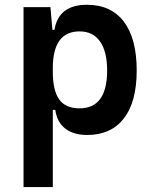

<svg xmlns="http://www.w3.org/2000/svg" viewBox="-20 -547 626 792"><path d="M77.1 224.6V-517.6H188L196.3 -423.8H204.6Q221.2 -527.3 338.9 -527.3Q438 -527.3 491 -457.5Q543.9 -387.7 543.9 -256.3Q543.9 -127 491 -58.6Q438 9.8 339.4 9.8Q283.2 9.8 249 -16.8Q214.8 -43.5 208 -93.8H197.8V224.6ZM197.8 -251.5Q197.8 -174.3 223.9 -137.2Q250 -100.1 308.1 -100.1Q421.9 -100.1 421.9 -256.3Q421.9 -334.5 392.6 -376Q363.3 -417.5 308.1 -417.5Q197.8 -417.5 197.8 -265.6Z"/></svg>

Font: CaskaydiaCove NF SemiBold
Style: Regular
Weight: 600
Designer: Aaron Bell
Foundry: Saja Typeworks
Version: Version 2111.001; VTT 6.35;Nerd Fonts 3.2.1